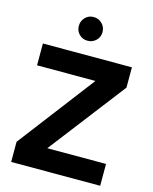

<svg xmlns="http://www.w3.org/2000/svg" viewBox="-133 -1008 874 1096"><g transform="rotate(15 303.5 -460.5)"><path d="M282 -781Q253 -781 233 -801Q213 -821 213 -850Q213 -880 233 -900.5Q253 -921 282 -921Q312 -921 332.5 -900.5Q353 -880 353 -850Q353 -821 332.5 -801Q312 -781 282 -781ZM567 -580 220 -129H567V0H41V-119L386 -571H41V-700H567Z"/></g></svg>

Font: Albert Sans ExtraBold
Style: Regular
Weight: 800
Designer: Andreas Rasmussen
Foundry: a.Foundry
Version: Version 1.025